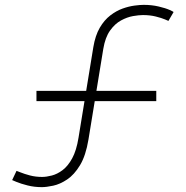

<svg xmlns="http://www.w3.org/2000/svg" viewBox="-20 -755 764 790"><path d="M152 15Q121 15 93.5 8Q66 1 48.5 -6.2Q31 -13.5 30 -14L48 -52Q49 -52 64.2 -45.8Q79.5 -39.5 103 -33.2Q126.5 -27 153 -27Q171 -27 193.2 -32.8Q215.5 -38.5 237.5 -55Q259.5 -71.5 277 -103.5Q294.5 -135.5 303 -188L364 -561Q372 -609 390.5 -640.8Q409 -672.5 433.8 -691.5Q458.5 -710.5 484.5 -719.8Q510.5 -729 533.5 -732Q556.5 -735 571 -735Q604.5 -735 633 -728.2Q661.5 -721.5 678.2 -714Q695 -706.5 694 -705L673 -669Q673 -669 659 -675Q645 -681 621.2 -687Q597.5 -693 568 -693Q551.5 -693 527.2 -688.8Q503 -684.5 477.8 -670.8Q452.5 -657 432.8 -629.2Q413 -601.5 405 -554L344 -181Q333 -114.5 309.2 -75.2Q285.5 -36 256.2 -16.5Q227 3 199 9Q171 15 152 15ZM130 -339V-381H623V-339Z"/></svg>

Font: Manrope ExtraLight
Style: Regular
Weight: 200
Designer: Mikhail Sharanda
Foundry: Mikhail Sharanda
Version: Version 4.505